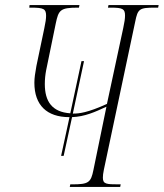

<svg xmlns="http://www.w3.org/2000/svg" viewBox="-20 -734 643 754"><path d="M220 -122H230L263 -274C313 -276 353 -294 398 -315L347 -67C337 -17 328 -10 263 -10H256L254 0H452L454 -10H446C398 -10 384 -11 384 -36C384 -44 385 -54 388 -68L511 -649C521 -699 527 -704 588 -704H601L603 -714H406L404 -704H415C462 -704 471 -699 471 -673C471 -661 469 -647 464 -624L400 -326C324 -291 289 -288 270 -288H266L310 -494H300L256 -289C184 -294 156 -336 156 -404C156 -423 158 -441 161 -457L199 -642C210 -694 216 -704 285 -704H290L292 -714H96L95 -704H102C152 -704 161 -699 161 -672C161 -661 159 -646 154 -623L123 -475C118 -447 115 -428 115 -409C115 -321 164 -274 252 -274H253Z"/></svg>

Font: Noto Serif Display ExtraCondensed ExtraLight
Style: Italic
Weight: 200
Width: 2
Italic angle: -12°
Designer: Monotype Design Team
Foundry: Monotype Imaging Inc.
Version: Version 2.009